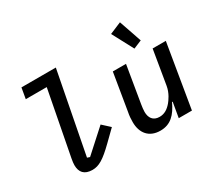

<svg xmlns="http://www.w3.org/2000/svg" viewBox="-147 -1064 1495 1349"><g transform="rotate(-30 600.0 -389.0)"><path d="M258 12C310 12 354 -14 439 -97L525 -181L465 -236L287 -75L266 -82L393 -740H114L99 -653H269L169 -132C165 -111 163 -93 163 -80C163 -24 191 12 258 12Z M963 0H1070L1156 -516H1049L1003 -240C994 -185 962 -143 949 -127C922 -95 892 -75 852 -75C799 -75 777 -111 777 -158C777 -175 780 -197 783 -216L833 -516H726L677 -220C670 -185 669 -161 669 -137C669 -49 717 12 809 12C893 12 940 -39 979 -122H984ZM938 -579 1005 -607 942 -790 847 -750Z"/></g></svg>

Font: IBM Mono Medium
Style: Italic
Weight: 500
Italic angle: -9°
Monospace: yes
Designer: Mike Abbink, Paul van der Laan, Pieter van Rosmalen
Foundry: Bold Monday
Version: Version 2.3